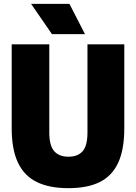

<svg xmlns="http://www.w3.org/2000/svg" viewBox="-20 -971 709 1001"><path d="M41 -302V-740H237V-280Q237 -212 262.5 -183Q288 -154 337 -154Q386 -154 411 -182.8Q436 -211.5 436 -280V-740H628V-302Q628 -191 596 -122.2Q564 -53.5 500 -21.8Q436 10 337 10Q237 10 171.8 -22Q106.5 -54 73.8 -122.8Q41 -191.5 41 -302ZM251 -793 142 -951H342L423 -793Z"/></svg>

Font: Encode Sans Condensed Black
Style: Regular
Weight: 900
Width: 3
Designer: Multiple Designers
Foundry: Impallari Type
Version: Version 2.000